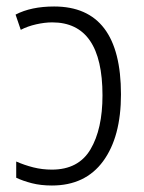

<svg xmlns="http://www.w3.org/2000/svg" viewBox="-20 -562 444 592"><path d="M147 -542Q76 -542 28 -517L44 -470Q65 -481 91.5 -487Q118 -493 141 -493Q296 -493 296 -268Q296 -164 259 -101.5Q222 -39 140 -39Q110 -39 82.5 -46Q55 -53 30 -64V-14Q51 -4 78.5 3Q106 10 140 10Q243 10 298 -65Q353 -140 353 -271Q353 -542 147 -542Z"/></svg>

Font: Noto Sans UI SemiCondensed Light
Style: Regular
Weight: 300
Width: 4
Designer: Monotype Design Team
Foundry: Monotype Imaging Inc.
Version: Version 1.901